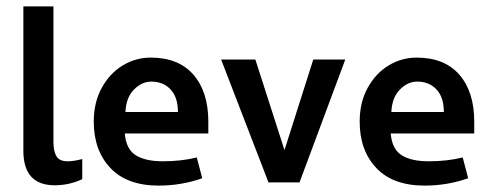

<svg xmlns="http://www.w3.org/2000/svg" viewBox="-20 -570 1531 600"><path d="M147 -127V-550H53V-99Q53 9 151 9Q196 9 237 -10V-73Q211 -66 191 -66Q166 -66 156.5 -81.5Q147 -97 147 -127Z M273 -190Q273 -100 325 -45Q377 10 476 10Q547 10 612 -13L595 -78Q547 -66 489 -66Q434 -66 404 -85Q374 -104 370 -153H631V-190Q631 -283 584.5 -336.5Q538 -390 451 -390Q404 -390 363.5 -365.5Q323 -341 298 -295.5Q273 -250 273 -190ZM536 -220H372Q374 -265 398.5 -290Q423 -315 453 -315Q490 -315 513 -290.5Q536 -266 536 -220Z M959 -384 869 -101 778 -384H671L819 0H916L1059 -384Z M1104 -190Q1104 -100 1156 -45Q1208 10 1307 10Q1378 10 1443 -13L1426 -78Q1378 -66 1320 -66Q1265 -66 1235 -85Q1205 -104 1201 -153H1462V-190Q1462 -283 1415.5 -336.5Q1369 -390 1282 -390Q1235 -390 1194.5 -365.5Q1154 -341 1129 -295.5Q1104 -250 1104 -190ZM1367 -220H1203Q1205 -265 1229.5 -290Q1254 -315 1284 -315Q1321 -315 1344 -290.5Q1367 -266 1367 -220Z"/></svg>

Font: Cambay Devanagari
Style: Regular
Weight: 700
Designer: Pooja Saxena
Foundry: Pooja Saxena
Version: Version 1.095;PS 001.095;hotconv 1.0.70;makeotf.lib2.5.58329